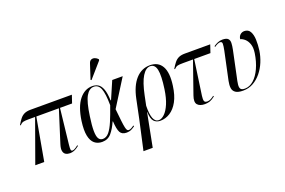

<svg xmlns="http://www.w3.org/2000/svg" viewBox="-125 -1240 2838 1913"><g transform="rotate(-20 1293.5 -283.0)"><path d="M55 0 218 -453H151Q110 -453 92 -448.5Q74 -444 55 -424L48 -427Q69 -463 88.5 -487.5Q108 -512 134 -524Q160 -536 200 -536H638L610 -453H482L440 -76Q436 -38 438.5 -24.5Q441 -11 455 -11Q463 -11 477 -17.5Q491 -24 516 -44L521 -36Q489 -11 467 -2.5Q445 6 422 6Q396 6 377.5 -5Q359 -16 353.5 -42Q348 -68 362 -112L470 -453H231L150 0Z M763 10Q715 10 682.5 -17Q650 -44 638 -102.5Q626 -161 639 -257Q660 -402 718 -474.5Q776 -547 857 -547Q892 -547 918.5 -531Q945 -515 961.5 -472.5Q978 -430 981 -351H986L1066 -536H1177L998 -251Q1006 -171 1011.5 -123Q1017 -75 1022.5 -51Q1028 -27 1034.5 -19Q1041 -11 1051 -11Q1065 -11 1082 -20.5Q1099 -30 1109 -38L1113 -29Q1098 -17 1075.5 -5.5Q1053 6 1021 6Q974 6 955.5 -27.5Q937 -61 932 -146H928Q899 -79 861.5 -34.5Q824 10 763 10ZM779 -16Q816 -16 845 -50.5Q874 -85 901.5 -150Q929 -215 961 -307Q960 -431 939 -483.5Q918 -536 870 -536Q820 -536 786.5 -477Q753 -418 733 -274Q719 -179 719.5 -122Q720 -65 735 -40.5Q750 -16 779 -16ZM872 -606 863 -610 914 -766Q922 -792 939.5 -799.5Q957 -807 977 -800Q997 -793 1012 -776L1010 -764Z M1116 237 1186 -79 1227 -277Q1254 -408 1316.5 -477Q1379 -546 1468 -546Q1556 -546 1594.5 -478Q1633 -410 1614 -275Q1601 -178 1566.5 -115Q1532 -52 1483 -21Q1434 10 1379 10Q1338 10 1312.5 -16.5Q1287 -43 1285 -117H1283L1214 237ZM1366 -1Q1396 -1 1428 -31.5Q1460 -62 1485.5 -122Q1511 -182 1524 -272Q1544 -411 1530.5 -473.5Q1517 -536 1467 -536Q1421 -536 1382.5 -474Q1344 -412 1317 -281L1296 -179Q1292 -1 1366 -1Z M1853 6Q1799 6 1775 -22Q1751 -50 1774 -115L1892 -453H1787Q1746 -453 1728 -448.5Q1710 -444 1691 -424L1684 -427Q1705 -463 1724.5 -487.5Q1744 -512 1770 -524Q1796 -536 1836 -536H2105L2077 -453H1905L1852 -82Q1847 -45 1852.5 -28Q1858 -11 1886 -11Q1903 -11 1921.5 -20.5Q1940 -30 1957 -44L1962 -36Q1930 -11 1906.5 -2.5Q1883 6 1853 6Z M2257 10Q2204 10 2178 -7.5Q2152 -25 2147.5 -56.5Q2143 -88 2152 -131L2215 -427Q2225 -476 2225 -499Q2225 -522 2203 -522Q2194 -522 2178.5 -516Q2163 -510 2143 -495L2139 -504Q2160 -519 2184 -529Q2208 -539 2233 -539Q2276 -539 2292.5 -522.5Q2309 -506 2308 -476.5Q2307 -447 2299 -408L2244 -147Q2232 -96 2228.5 -64.5Q2225 -33 2236 -18Q2247 -3 2280 -3Q2330 -3 2373.5 -41.5Q2417 -80 2448 -148Q2479 -216 2492 -303Q2500 -359 2487 -396.5Q2474 -434 2450.5 -455Q2427 -476 2403 -482Q2406 -511 2424.5 -527.5Q2443 -544 2468 -544Q2510 -544 2529 -510.5Q2548 -477 2550 -424Q2552 -371 2544 -310Q2535 -250 2511.5 -193Q2488 -136 2450.5 -90Q2413 -44 2364.5 -17Q2316 10 2257 10Z"/></g></svg>

Font: Noto Serif Display Condensed
Style: Italic
Weight: 400
Width: 3
Italic angle: -12°
Designer: Monotype Design Team
Foundry: Monotype Imaging Inc.
Version: Version 2.009